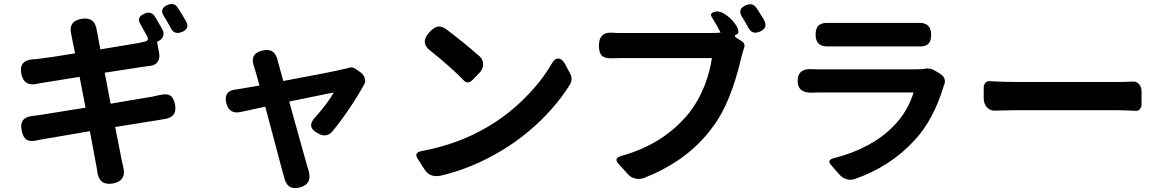

<svg xmlns="http://www.w3.org/2000/svg" viewBox="-20 -869 5890 972"><path d="M472 -2Q470 -20 468 -28L435 -205Q403 -200 343 -189Q230 -170 201 -165Q193 -164 179 -161Q169 -159 165 -158Q131 -151 114 -162Q97 -173 90 -207Q82 -244 98 -262Q112 -279 151 -283Q169 -285 177 -286L295 -305L413 -324L383 -480L191 -449Q188 -449 181.5 -447.5Q175 -446 171 -445Q101 -429 88 -495Q74 -564 149 -569Q152 -569 157.5 -569.5Q163 -570 166 -570Q229 -577 360 -599L342 -688Q342 -689 342 -690Q322 -762 394 -774Q461 -784 470 -715V-713Q471 -711 471 -710L488 -619L680 -651L711 -658Q736 -662 725 -685Q709 -715 693 -743Q667 -782 712 -800Q746 -815 765 -784Q766 -782 769 -778Q792 -739 802 -720Q812 -703 805.5 -685.5Q799 -668 778 -659L775 -658L786 -597Q790 -573 778 -556Q766 -539 743 -536Q737 -535 724.5 -533.5Q712 -532 706 -531L510 -501L540 -344Q577 -350 645 -362Q727 -375 753 -380Q759 -381 770 -384Q783 -386 790 -388Q824 -396 841.5 -385.5Q859 -375 866 -341Q879 -275 811 -266Q793 -263 775 -260L669 -243L563 -226L598 -49Q599 -46 600.5 -39Q602 -32 603 -28Q623 47 551 60Q481 72 472 -2ZM845 -726Q833 -748 826 -760Q824 -764 819 -772.5Q814 -781 811 -785Q784 -825 828 -844Q862 -858 880 -830Q884 -824 892.5 -810.5Q901 -797 905 -790Q911 -779 923 -759Q941 -724 902 -707.5Q863 -691 845 -726Z M1417 23Q1417 21 1415.5 16.5Q1414 12 1413 10Q1401 -34 1341 -261Q1329 -307 1323 -329L1198 -302Q1141 -290 1126 -345Q1110 -409 1174 -416Q1190 -418 1200 -420L1294 -436L1268 -527Q1268 -528 1267 -529Q1241 -597 1308 -613Q1372 -629 1386 -561Q1386 -560 1386.5 -557.5Q1387 -555 1388 -554L1414 -459Q1642 -501 1714 -518Q1734 -522 1743 -525Q1763 -533 1782 -519L1805 -503Q1821 -491 1826.5 -474Q1832 -457 1825 -444Q1752 -313 1663 -204Q1647 -186 1630 -184Q1613 -181 1591 -193Q1526 -226 1579 -279Q1638 -345 1670 -401L1557 -378L1444 -355L1491 -186L1538 -18Q1539 -16 1541 -10Q1564 63 1497.5 80Q1431 97 1417 23Z M2130 -10 2115 -33 2093 -68Q2084 -82 2089.5 -91.5Q2095 -101 2114 -104Q2301 -139 2449 -227Q2553 -288 2640 -376Q2721 -457 2774 -548Q2788 -574 2807.5 -572.5Q2827 -571 2843 -541L2844 -538L2864 -501Q2882 -470 2866 -442Q2807 -347 2719 -261Q2628 -172 2520 -107Q2367 -15 2208 21Q2156 30 2130 -10ZM2332 -458Q2262 -530 2159 -612Q2104 -653 2155 -707Q2176 -730 2195 -734Q2215 -738 2239 -721Q2286 -686 2327 -652Q2354 -631 2403 -588Q2408 -584 2410 -582Q2426 -566 2426 -542Q2425 -518 2405 -498L2399 -492L2372 -464Q2361 -453 2350 -452Q2339 -451 2332 -458Z M3160 14 3138 -10 3109 -42Q3085 -69 3130 -81Q3343 -141 3470 -299Q3515 -356 3547 -436Q3574 -506 3584 -575Q3357 -575 3129 -575Q3094 -575 3078 -574Q3041 -573 3026.5 -587.5Q3012 -602 3012 -639Q3012 -711 3087 -703Q3095 -703 3110 -702Q3123 -702 3129 -702Q3356 -702 3582 -702Q3611 -702 3628 -704Q3608 -744 3583 -783Q3573 -799 3591 -807L3594 -808Q3621 -819 3659 -791Q3691 -768 3710 -735Q3716 -724 3718 -712Q3719 -698 3710 -695L3708 -694Q3693 -688 3706 -679L3734 -661Q3756 -647 3746 -624Q3743 -615 3738 -597Q3735 -584 3733 -579Q3679 -344 3586 -223Q3517 -130 3422 -64Q3338 -6 3240 32Q3218 40 3196 35Q3174 30 3160 14ZM3769 -728Q3763 -738 3751 -760Q3741 -776 3737 -783Q3711 -824 3757 -843Q3791 -857 3810 -828Q3820 -814 3833 -792Q3836 -788 3841.5 -779Q3847 -770 3849 -765Q3869 -727 3827 -709Q3788 -692 3769 -728Z M4231 16 4213 -4 4187 -34Q4164 -60 4204 -69Q4394 -118 4504 -231Q4575 -303 4605 -401Q4369 -401 4132 -401Q4108 -401 4092 -400Q4018 -397 4018 -460Q4018 -522 4088 -519Q4096 -519 4112 -518Q4126 -518 4132 -518Q4254 -518 4375 -518Q4496 -518 4617 -518Q4644 -518 4663 -521Q4689 -527 4717 -509L4740 -495Q4776 -472 4757 -432Q4706 -263 4612 -161Q4488 -25 4305 38Q4285 44 4265 38Q4245 32 4231 16ZM4109 -693Q4109 -727 4125 -741Q4141 -755 4176 -753Q4193 -753 4210 -753Q4306 -753 4401 -753Q4495 -753 4588 -753Q4607 -753 4625 -753Q4694 -758 4694 -693Q4694 -660 4678.5 -646Q4663 -632 4630 -634Q4608 -634 4586 -634Q4493 -634 4400 -634Q4305 -634 4210 -634Q4193 -634 4175 -634Q4109 -631 4109 -693Z M5731 -308Q5724 -308 5708 -309Q5665 -311 5644 -311Q5381 -311 5118 -311Q5081 -311 5019 -309Q4994 -307 4977 -325Q4960 -343 4960 -373V-382V-424Q4960 -440 4968.5 -449.5Q4977 -459 4989 -458Q5065 -454 5118 -454Q5381 -454 5644 -454Q5671 -454 5713 -456Q5732 -458 5745.5 -444Q5759 -430 5759 -406V-383V-341Q5759 -326 5750.5 -316.5Q5742 -307 5731 -308Z"/></svg>

Font: GenSenRounded2 TW B
Style: Regular
Weight: 700
Version: Version 2.000;PS 2;hotconv 16.6.51;makeotf.lib2.5.65220 DEVE